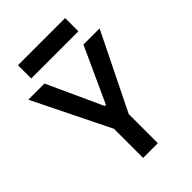

<svg xmlns="http://www.w3.org/2000/svg" viewBox="-251 -981 1088 1088"><g transform="rotate(-45 293.0 -436.5)"><path d="M233.9 0V-233.4L7.3 -693.4H136.7L288.6 -361.3H297.4L449.2 -693.4H578.6L352.1 -233.4V0ZM104 -766.6V-873H481.9V-766.6Z"/></g></svg>

Font: Cascadia Code SemiBold
Style: Regular
Weight: 600
Monospace: yes
Designer: Aaron Bell
Foundry: Saja Typeworks
Version: Version 2404.023; ttfautohint (v1.8.4)